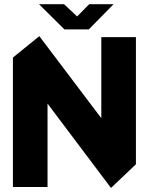

<svg xmlns="http://www.w3.org/2000/svg" viewBox="-20 -897 714 921"><path d="M42 0V-621L168 -723H169L466 -330V-719H632V-109L513 4H512L208 -400V0ZM289 -756 168 -876V-877H287L350 -818L408 -877H524V-876L406 -756Z"/></svg>

Font: Foldit Thin
Style: Bold
Weight: 700
Version: Version 1.003